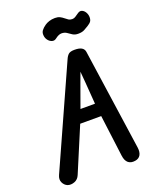

<svg xmlns="http://www.w3.org/2000/svg" viewBox="-224 -1419 1236 1541"><g transform="rotate(-20 394.0 -648.5)"><path d="M78 -2.5Q52 -13.5 39.2 -40.8Q26.5 -68 41.5 -101.5L424 -952Q435.5 -978.5 450.8 -991.2Q466 -1004 502 -1004Q542 -1004 562.2 -991.8Q582.5 -979.5 586 -956L710 -93.5Q715.5 -54 701.8 -29.5Q688 -5 655.5 0Q617.5 6 595 -13.2Q572.5 -32.5 567 -75.5L521.5 -430.5H342L182 -50.5Q168 -16.5 136.8 -4.8Q105.5 7 78 -2.5ZM384.5 -541H508.5L494.5 -727.5L486.5 -822L452.5 -729.5ZM575 -1114.5Q546.5 -1114.5 528 -1126.8Q509.5 -1139 492 -1151.2Q474.5 -1163.5 448 -1163.5Q437 -1163.5 423.8 -1158Q410.5 -1152.5 393 -1139Q376.5 -1126 357 -1131.8Q337.5 -1137.5 323.2 -1156Q309 -1174.5 307.5 -1199Q305.5 -1222.5 318.2 -1239.2Q331 -1256 353 -1271.5Q368.5 -1282.5 391 -1290Q413.5 -1297.5 441 -1297.5Q466 -1297.5 482.8 -1289Q499.5 -1280.5 512.5 -1269.5Q525.5 -1258.5 538.5 -1250Q551.5 -1241.5 569.5 -1241.5Q586 -1241.5 597.8 -1249.8Q609.5 -1258 630 -1271.5Q648.5 -1284 665.5 -1277Q682.5 -1270 693.5 -1251.8Q704.5 -1233.5 705.5 -1212Q706.5 -1189 697.5 -1175Q688.5 -1161 664.5 -1146.5Q649 -1137 628.8 -1125.8Q608.5 -1114.5 575 -1114.5Z"/></g></svg>

Font: Edu NSW ACT Hand
Style: Regular
Weight: 400
Designer: Tina and Corey Anderson, Eben Sorkin, Mirko Velimirovic
Foundry: Sorkin Type Co.
Version: Version 2.000